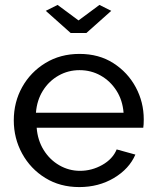

<svg xmlns="http://www.w3.org/2000/svg" viewBox="-20 -750 631 780"><path d="M302 10Q224 10 164 -27Q104 -64 70 -126Q36 -188 36 -261Q36 -335 70 -396Q104 -457 164.5 -494Q225 -531 303 -531Q382 -531 440.5 -493.5Q499 -456 531.5 -395.5Q564 -335 564 -265Q564 -243 562 -231H129Q133 -180 157.5 -140.5Q182 -101 221 -78.5Q260 -56 305 -56Q353 -56 395.5 -80Q438 -104 454 -143L530 -122Q505 -64 443 -27Q381 10 302 10ZM126 -292H482Q478 -343 453 -382Q428 -421 389 -443Q350 -465 303 -465Q257 -465 218 -443Q179 -421 154.5 -382Q130 -343 126 -292ZM214 -730 299 -667 384 -730 432 -706 331 -616H267L166 -706Z"/></svg>

Font: Raleway Medium
Style: Regular
Weight: 500
Designer: Matt McInerney, Pablo Impallari, Rodrigo Fuenzalida
Foundry: Matt McInerney, Pablo Impallari, Rodrigo Fuenzalida
Version: Version 4.026